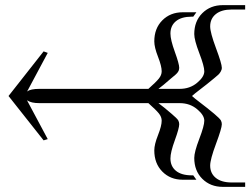

<svg xmlns="http://www.w3.org/2000/svg" viewBox="-20 -728 975 748"><path d="M935.1 -708V-690.9H882.8Q842.8 -690.9 820.8 -673.1Q798.8 -655.3 798.8 -625Q798.8 -601.1 821.5 -540.3Q844.2 -479.5 844.2 -463.9Q844.2 -456.1 839.4 -448.2Q834.5 -440.4 830.3 -436.8Q826.2 -433.1 814 -422.9Q785.2 -398.9 760.7 -380.4Q736.3 -361.8 729 -355V-353Q736.3 -346.2 760.7 -327.6Q785.2 -309.1 814 -285.2Q835.4 -267.1 840.3 -259.3Q844.2 -252 844.2 -244.1Q844.2 -228.5 821.5 -167.7Q798.8 -106.9 798.8 -83Q798.8 -52.7 820.8 -34.9Q842.8 -17.1 882.8 -17.1H935.1V0H848.1Q799.8 0 768.3 -31.2Q736.8 -62.5 736.8 -112.8Q736.8 -135.7 756.3 -186.8Q775.9 -237.8 775.9 -257.8Q775.9 -279.3 747.8 -302.7Q719.7 -326.2 680.2 -326.2H597.2Q618.7 -310.5 647.9 -285.2Q669.4 -267.1 674.3 -259.3Q678.2 -252 678.2 -244.1Q678.2 -228.5 661.1 -181.6Q644 -134.8 644 -110.8Q644 -80.1 665.5 -62.5Q687 -44.9 727.1 -44.9H732.9L745.1 -27.8H691.9Q643.6 -27.8 612.3 -59.6Q581.1 -91.3 581.1 -142.1Q581.1 -165 595.5 -201.4Q609.9 -237.8 609.9 -257.8Q609.9 -272.5 598.9 -286.1Q587.9 -299.8 558.1 -326.2H133.8Q100.6 -326.2 86.9 -336.9L85.9 -335.9L166 -186L149.9 -181.2L13.2 -354L149.9 -527.8L166 -522L85.9 -372.1H86.9Q99.1 -381.8 133.8 -381.8H558.1Q587.9 -408.2 598.9 -421.9Q609.9 -435.5 609.9 -450.2Q609.9 -470.2 595.5 -507.1Q581.1 -543.9 581.1 -566.9Q581.1 -617.2 612.3 -648.7Q643.6 -680.2 691.9 -680.2H745.1L732.9 -663.1H727.1Q687 -663.1 665.5 -645.5Q644 -627.9 644 -597.2Q644 -573.2 661.1 -526.1Q678.2 -479 678.2 -463.9Q678.2 -460.9 677.5 -457.8Q676.8 -454.6 676 -452.4Q675.3 -450.2 673.1 -447.3Q670.9 -444.3 669.7 -442.9Q668.5 -441.4 665 -438.2Q661.6 -435.1 660.2 -433.8Q658.7 -432.6 654.1 -429Q649.4 -425.3 647.9 -423.8Q612.3 -392.6 597.2 -381.8H680.2Q719.7 -381.8 747.8 -405.3Q775.9 -428.7 775.9 -450.2Q775.9 -470.2 756.3 -521.2Q736.8 -572.3 736.8 -595.2Q736.8 -645.5 768.3 -676.8Q799.8 -708 848.1 -708Z"/></svg>

Font: FoglihtenFr01
Style: Regular
Weight: 500
Version: Version 0.68